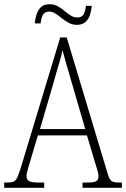

<svg xmlns="http://www.w3.org/2000/svg" viewBox="-22 -892 599 912"><path d="M-2 0V-25H15Q33 -25 43.5 -30Q54 -35 61 -51Q68 -67 78 -99L264 -714H295L490 -65Q498 -39 508 -32Q518 -25 546 -25H557V0H370V-25H394Q426 -25 436 -32Q446 -39 446 -55Q446 -66 439.5 -87Q433 -108 428 -125L391 -249H158L124 -135Q119 -118 111.5 -93Q104 -68 104 -55Q104 -40 115 -32.5Q126 -25 159 -25H188V0ZM168 -279H383L321 -492Q306 -543 294 -584.5Q282 -626 275 -653Q270 -627 257.5 -586.5Q245 -546 234 -505ZM343 -774Q322 -774 304.5 -783.5Q287 -793 271.5 -805.5Q256 -818 241.5 -827.5Q227 -837 212 -837Q189 -837 181 -820Q173 -803 171 -781H143Q145 -802 151.5 -823Q158 -844 172.5 -858Q187 -872 214 -872Q235 -872 252 -862.5Q269 -853 284 -840.5Q299 -828 313.5 -818.5Q328 -809 345 -809Q368 -809 376 -825.5Q384 -842 386 -864H414Q412 -842 405.5 -821.5Q399 -801 384 -787.5Q369 -774 343 -774Z"/></svg>

Font: Noto Serif Tamil Condensed ExtraLight
Style: Regular
Weight: 200
Width: 3
Designer: Indian Type Foundry, Tom Grace, and the Monotype Design Team
Foundry: Monotype Imaging Inc.
Version: Version 2.004; ttfautohint (v1.8.4.7-5d5b)